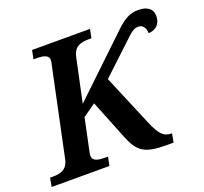

<svg xmlns="http://www.w3.org/2000/svg" viewBox="-146 -866 1075 1012"><g transform="rotate(-20 391.5 -360.5)"><path d="M-22 0H302L312 -49H299C257 -49 226 -54 226 -85C226 -91 228 -103 231 -116L267 -287L339 -338L426 -121C464 -27 496 0 624 0H662L671 -49H668C623 -49 602 -76 573 -143L451 -433L639 -609C662 -631 677 -638 696 -638C724 -638 735 -613 736 -587C774 -588 805 -612 805 -659C805 -699 775 -721 725 -721C679 -721 645 -702 599 -658L282 -356L334 -600C346 -657 385 -665 430 -665H443L453 -714H128L118 -665H131C173 -665 203 -660 203 -629C203 -623 201 -611 197 -597L95 -113C83 -57 44 -49 0 -49H-13Z"/></g></svg>

Font: Noto Serif SemiBold
Style: Italic
Weight: 600
Italic angle: -12°
Designer: Monotype Design Team
Foundry: Monotype Imaging Inc.
Version: Version 2.014